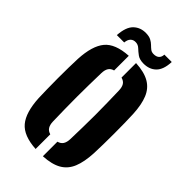

<svg xmlns="http://www.w3.org/2000/svg" viewBox="-228 -816 899 899"><g transform="rotate(45 221.0 -366.5)"><path d="M38.5 -170.5Q37.7 -194.6 37 -228.2Q36.2 -261.8 36.2 -298.8Q36.2 -335.8 36.8 -370.3Q37.4 -404.8 38.5 -430.2Q43.2 -520 77.8 -561.8Q112.4 -603.6 196.8 -608.5V-511.4Q179.7 -506.8 171.8 -494.3Q163.9 -481.8 163.3 -460.8Q162.2 -420.7 161.6 -380.5Q160.9 -340.3 160.9 -300.1Q160.9 -259.9 161.6 -219.7Q162.2 -179.5 163.3 -139.8Q163.9 -118.6 171.9 -105.9Q179.9 -93.3 196.8 -88.6V8.5Q113.2 3.6 78.2 -38.2Q43.2 -80 38.5 -170.5ZM244.9 8.5V-87.8Q262.5 -92.6 270.5 -105.4Q278.5 -118.2 279.1 -139.8Q280.2 -180 281 -220Q281.9 -260.1 281.9 -300.4Q281.9 -340.7 281 -380.7Q280.2 -420.7 279.1 -460.8Q278.5 -482.6 270.6 -495.1Q262.7 -507.6 244.9 -512.2V-608.5Q302 -605.5 335.6 -585.9Q369.3 -566.4 385.1 -528.1Q400.9 -489.8 403.9 -430.2Q405 -406 405.6 -372.3Q406.2 -338.5 406.2 -301.5Q406.2 -264.6 405.6 -230.4Q405 -196.2 403.9 -170.5Q400.9 -110.6 385.1 -72Q369.3 -33.5 335.6 -14Q302 5.5 244.9 8.5ZM310.7 -730.2H359.6Q357.5 -677.8 333.4 -654.3Q309.4 -630.8 269.9 -631.3Q244.2 -631.7 229.2 -642.8Q214.2 -653.9 202.5 -665.1Q190.8 -676.2 175.2 -676.7Q159.4 -677.4 149.3 -667.5Q139.2 -657.7 137.5 -637.5H88.7Q92.4 -694.5 117.5 -718.2Q142.6 -741.9 179.8 -740.9Q200.6 -740.4 213.1 -733.6Q225.7 -726.9 234.5 -718.1Q243.3 -709.3 251.7 -702.8Q260 -696.3 272.1 -696.1Q290.7 -695.7 300.6 -704.8Q310.4 -714 310.7 -730.2Z"/></g></svg>

Font: Big Shoulders Stencil Thin
Style: Regular
Weight: 100
Designer: Patric King
Foundry: XO Type Co
Version: Version 2.001